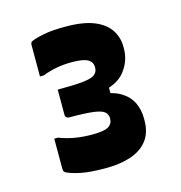

<svg xmlns="http://www.w3.org/2000/svg" viewBox="-76 -864 552 587"><g transform="rotate(-15 200.0 -570.0)"><path d="M337 -684Q337 -645 312 -613Q287 -581 229 -573L262 -595V-548L228 -568Q270 -565 294.5 -550Q319 -535 330 -512.5Q341 -490 341 -462V-456Q341 -417 322 -392.5Q303 -368 269 -356.5Q235 -345 189 -345Q140 -345 111 -351Q82 -357 66 -365Q62 -368 61 -371Q60 -374 60 -380Q60 -384 60 -397Q60 -410 60 -426.5Q60 -443 60 -456Q60 -469 60 -473H72Q95 -464 120.5 -459.5Q146 -455 176 -455Q214 -455 227.5 -463.5Q241 -472 241 -489Q241 -501 232.5 -509Q224 -517 198.5 -520.5Q173 -524 121 -524Q116 -524 112.5 -527Q109 -530 109 -536Q109 -541 109 -558.5Q109 -576 109 -593Q109 -610 109 -615Q162 -615 189.5 -618Q217 -621 227 -629Q237 -637 237 -651Q237 -669 222 -677Q207 -685 172 -685Q145 -685 122 -680.5Q99 -676 79 -668H67Q67 -672 67 -686Q67 -700 67 -718Q67 -736 67 -750Q67 -764 67 -768Q67 -771 68.5 -774.5Q70 -778 76 -780Q88 -785 113.5 -790Q139 -795 181 -795Q238 -795 272 -781Q306 -767 321.5 -743Q337 -719 337 -690Z"/></g></svg>

Font: Recursive ExtraBold
Style: Regular
Weight: 800
Version: Version 1.085